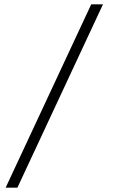

<svg xmlns="http://www.w3.org/2000/svg" viewBox="-20 -732 524 882"><path d="M399 -712H453L60 130H6Z"/></svg>

Font: Overpass ExtraLight
Style: Regular
Weight: 200
Designer: Delve Withrington, Thomas Jockin
Foundry: Delve Fonts
Version: Version 3.000;DELV;Overpass